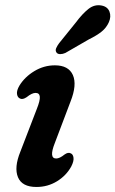

<svg xmlns="http://www.w3.org/2000/svg" viewBox="-20 -715 448 745"><path d="M198 -100Q211.5 -100 230.5 -115.5Q244.5 -125.5 254.5 -120Q263.5 -116.5 265.2 -103Q267 -89.5 256.5 -69Q237 -33.5 201 -11.5Q165 10.5 121.5 10.5Q65.5 10.5 49.8 -27.2Q34 -65 59 -126.5L122.5 -291.5Q136 -325 134.5 -339.8Q133 -354.5 118 -354.5Q104 -354.5 83.5 -338Q68 -327.5 58 -332.5Q48 -336.5 46 -350Q44 -363.5 55.5 -383Q76 -416.5 113.2 -439Q150.5 -461.5 193 -461.5Q246 -461.5 262.8 -423.8Q279.5 -386 253.5 -320.5L192.5 -159.5Q169 -100 198 -100ZM274.5 -628Q299 -661 322.8 -680Q346.5 -699 374.5 -693.5Q397.5 -689 404.8 -669.8Q412 -650.5 402.5 -629Q393 -607.5 374.5 -592.5Q356 -577.5 324.5 -562L233.5 -509.5Q223.5 -505 213.5 -505Q203.5 -505 199 -511.5Q194 -519 198 -528.2Q202 -537.5 209.5 -547.5Z"/></svg>

Font: Fraunces 72pt SuperSoft SemiBold
Style: Italic
Weight: 600
Italic angle: -16°
Version: Version 1.000;[b76b70a41]